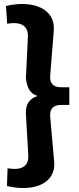

<svg xmlns="http://www.w3.org/2000/svg" viewBox="-20 -714 398 964"><path d="M10 -684 16 -595C88 -607 123 -583 120 -527L110 -320C116 -273 131 -243 169 -232C130 -221 107 -190 110 -144L122 65C125 121 90 143 18 131L15 220C150 252 262 207 252 98L232 -128C229 -167 247 -187 286 -187H328V-276H286C247 -276 229 -296 232 -334L250 -560C259 -670 147 -716 10 -684Z"/></svg>

Font: Ronzino
Style: Bold
Weight: 700
Designer: Nunzio Mazzaferro
Foundry: Collletttivo
Version: Version 1.000;Glyphs 3.3 (3337)